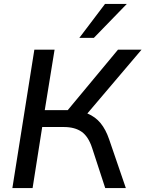

<svg xmlns="http://www.w3.org/2000/svg" viewBox="-20 -958 741 978"><path d="M43 0 155 -705H258L208 -397H325L581 -705H701L425 -380Q466 -363 492.5 -330.5Q519 -298 536 -248L621 0H516L449 -205Q430 -263 395.5 -287Q361 -311 305 -311H195L146 0ZM384 -765 515 -938H626L458 -765Z"/></svg>

Font: Mulish SemiBold
Style: Italic
Weight: 600
Italic angle: -9°
Designer: Vernon Adams
Foundry: Vernon Adams
Version: Version 3.603; ttfautohint (v1.8.3)